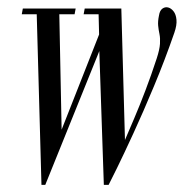

<svg xmlns="http://www.w3.org/2000/svg" viewBox="-20 -519 516 539"><path d="M41.1 -479 44.1 -495H192.4L189.4 -479H146.5L153 -155L258.2 -422.2L256.8 -479H214.8L217.8 -495H320.6L330.8 -126Q341.5 -151 356.8 -186.8Q372.1 -222.6 388.5 -265.8Q404.9 -308.9 420 -355.1Q428.1 -380 429.1 -395.9Q430.1 -411.8 427.7 -423.3Q425.2 -434.9 424 -447Q422.8 -459.1 426.4 -475.9Q428.4 -489.2 435.8 -494.7Q443.1 -500.1 451.7 -498.1Q460.2 -496.1 467.1 -487.4Q474 -478.8 475.4 -463.6Q476.9 -448.5 469.4 -427Q442.9 -350.4 412.4 -277.4Q382 -204.4 354.5 -144.7Q327 -85 308.1 -46.5Q289.2 -8 284.9 0H271.5L258.8 -375.6L107.1 0H96.4L83.1 -479Z"/></svg>

Font: Emberly Black
Style: Italic
Weight: 900
Italic angle: -12°
Designer: Rajesh Rajput
Foundry: Rajesh Rajput
Version: Version 1.000